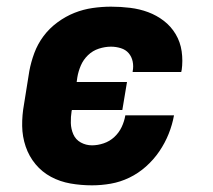

<svg xmlns="http://www.w3.org/2000/svg" viewBox="-20 -548 640 576"><path d="M256 8Q223 8 191.5 2.5Q160 -3 133 -17.5Q106 -32 86.5 -55.5Q67 -79 57 -108.5Q47 -138 46.5 -170Q46 -202 52 -235L68 -335Q73 -362 83 -389Q93 -416 110.5 -439.5Q128 -463 152.5 -481Q177 -499 203.5 -509.5Q230 -520 258 -524Q286 -528 313 -528Q342 -528 370.5 -524.5Q399 -521 424.5 -511.5Q450 -502 471.5 -485.5Q493 -469 507 -445.5Q521 -422 525 -394Q529 -366 525 -337Q524 -336 524 -334.5Q524 -333 524 -332H378Q378 -332 378 -332.5Q378 -333 378 -334Q381 -349 378 -363.5Q375 -378 366 -388.5Q357 -399 342.5 -403.5Q328 -408 313 -408Q295 -408 276.5 -402Q258 -396 244 -382.5Q230 -369 222.5 -351.5Q215 -334 212 -316L210 -302H361L347 -218H196L195 -216Q192 -197 192.5 -179Q193 -161 200 -145Q207 -129 222.5 -120.5Q238 -112 256 -112Q273 -112 291 -118Q309 -124 323 -137Q337 -150 345 -167Q353 -184 356 -202H502Q497 -174 486 -146.5Q475 -119 458 -94Q441 -69 418 -48.5Q395 -28 368 -15Q341 -2 312.5 3Q284 8 256 8Z"/></svg>

Font: Iosevka SS04 Hv Ex Obl
Style: Regular
Weight: 900
Width: 7
Italic angle: -9°
Monospace: yes
Designer: Belleve Invis
Foundry: Belleve Invis
Version: Version 19.0.0; ttfautohint (v1.8.4)